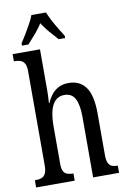

<svg xmlns="http://www.w3.org/2000/svg" viewBox="-102 -1018 714 1078"><g transform="rotate(-10 254.5 -479.0)"><path d="M14 0V-41H21Q38 -41 52 -46Q66 -51 74.5 -66.5Q83 -82 83 -113V-651Q83 -681 74 -695.5Q65 -710 51 -714.5Q37 -719 21 -719H14V-760H170V-531Q170 -515 169.5 -499Q169 -483 168 -470.5Q167 -458 167 -454H170Q180 -478 196 -499Q212 -520 236.5 -533Q261 -546 295 -546Q359 -546 392.5 -499Q426 -452 426 -349V-113Q426 -82 433.5 -66.5Q441 -51 454 -46Q467 -41 485 -41H487V0H339V-347Q339 -412 321 -448Q303 -484 259 -484Q228 -484 208 -464Q188 -444 179 -407.5Q170 -371 170 -321V-108Q170 -78 178 -64Q186 -50 200.5 -45.5Q215 -41 232 -41H234V0ZM74 -811Q87 -830 102.5 -856Q118 -882 133 -909Q148 -936 156 -958H239Q248 -936 262 -909Q276 -882 292 -856Q308 -830 320 -811V-798H283Q269 -815 253.5 -831.5Q238 -848 223.5 -866.5Q209 -885 197 -904Q185 -885 170.5 -866.5Q156 -848 140.5 -831.5Q125 -815 111 -798H74Z"/></g></svg>

Font: Noto Serif ExtraCondensed
Style: Regular
Weight: 400
Width: 2
Designer: Monotype Design Team
Foundry: Monotype Imaging Inc.
Version: Version 2.013